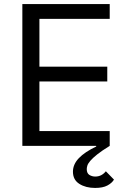

<svg xmlns="http://www.w3.org/2000/svg" viewBox="-20 -718 640 945"><path d="M90 -698H520V-625H174V-390H508V-317H174V-73H520V0Q481 24 458.5 42Q436 60 424.5 73.5Q413 87 410 97Q407 107 407 114Q407 135 420 143Q433 151 449 151Q480 151 501 125L541 166Q531 183 508.5 195Q486 207 448 207Q402 207 370.5 187Q339 167 339 127Q339 91 368 60.5Q397 30 454 3L453 0H90Z"/></svg>

Font: IBM Plaex Mono
Style: Regular
Weight: 400
Designer: Mike Abbink, Paul van der Laan, Pieter van Rosmalen
Foundry: Bold Monday
Version: Version 2.003